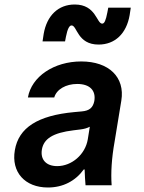

<svg xmlns="http://www.w3.org/2000/svg" viewBox="-20 -823 640 853"><path d="M399 -374C393 -345 378 -331 343 -328L310 -325C148 -310 63 -256 46 -156C29 -58 91 10 193 10C260 10 315 -19 352 -70H356C357 -44 358 -20 360 0H476C472 -55 476 -120 489 -193L519 -376C536 -480 464 -550 341 -550C220 -550 120 -483 104 -390H221C231 -426 273 -450 323 -450C379 -450 407 -421 399 -374ZM234 -85C185 -85 159 -114 166 -158C174 -207 216 -233 306 -244L338 -248C354 -250 368 -254 379 -260L370 -204C359 -137 299 -85 234 -85ZM169 -639H269L273 -660C280 -695 288 -710 298 -710C323 -710 323 -625 418 -625C491 -625 542 -674 556 -756L561 -789H461L457 -768C450 -732 444 -718 434 -718C409 -718 407 -803 312 -803C239 -803 188 -754 174 -672Z"/></svg>

Font: CommitMono
Style: Bold Italic
Weight: 700
Monospace: yes
Designer: Eigil Nikolajsen
Foundry: Eigil Nikolajsen
Version: Version 1.143